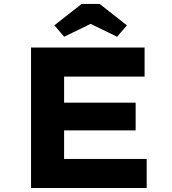

<svg xmlns="http://www.w3.org/2000/svg" viewBox="-20 -937 858 957"><path d="M134.7 0V-700H700.7V-555.2H299.5V-144.8H711.1V0ZM220.7 -286.9V-425.4H656.1V-286.9ZM299.9 -753.9 250.9 -810.7 386.9 -917.4H476.6L612.6 -810.7L563.6 -753.9L416.9 -825.2H446.5Z"/></svg>

Font: Lexend Giga
Style: Regular
Weight: 400
Designer: Bonnie Shaver-Troup, Thomas Jockin
Foundry: Lexend
Version: Version 1.007